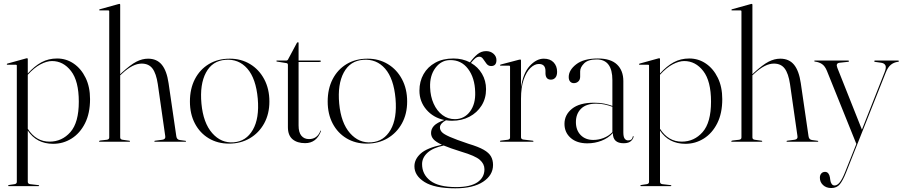

<svg xmlns="http://www.w3.org/2000/svg" viewBox="-20 -750 4777 1016"><path d="M127 -437.5V-361Q162.5 -400.5 199.5 -420.5Q236.5 -440.5 282 -440.5Q330.5 -440.5 370 -413.5Q409.5 -386.5 433 -338.2Q456.5 -290 456.5 -225.5Q456.5 -150.5 430 -97.8Q403.5 -45 359 -17Q314.5 11 261.5 11Q173.5 11 127 -59V212Q127 222.5 139 224.5L182.5 229.5Q187 230 187 232.5Q187 235 183.5 235H26Q23 235 23 232.5Q23 229.5 30 228.5L57 224.5Q69 222.5 69 212.5V-403Q69 -407.5 64 -407.5H18.5Q16 -407.5 16 -410Q16 -412 19 -413.5L116.5 -440.5Q120.5 -442 123 -442Q127 -442 127 -437.5ZM255 -427Q228 -427 194.8 -409.8Q161.5 -392.5 127 -354.5V-68.5Q170.5 -0.5 242 -0.5Q308 -0.5 352.5 -51Q397 -101.5 397 -212Q397 -321 356 -374Q315 -427 255 -427Z M616 -725V-357L624 -365Q670.5 -407.5 701.5 -423.5Q732.5 -439.5 763.5 -439.5Q810 -439.5 836.2 -407.5Q862.5 -375.5 872 -310L913 -29Q915.5 -11 931.5 -9L961 -5Q964.5 -4.5 964.5 -2.5Q964.5 0 961 0H800.5Q796.5 0 796.5 -2.5Q796.5 -5 801.5 -5.5L839 -10.5Q857 -13 854.5 -29L815 -305Q806.5 -361.5 786.8 -387.5Q767 -413.5 729.5 -413.5Q683 -413.5 627 -361.5L616 -351.5V-23Q616 -12.5 628 -10.5L663.5 -5.5Q668 -5.5 668 -2.5Q668 0 664.5 0H507Q504 0 504 -2.5Q504 -5 511 -6.5L546 -10.5Q558 -12.5 558 -22.5V-690Q558 -695 553 -695H507.5Q505 -695 505 -697.5Q505 -700 508 -701L605.5 -728Q609.5 -729.5 612 -729.5Q616 -729.5 616 -725Z M1196 -439.5Q1256 -439.5 1303.5 -410.8Q1351 -382 1378.2 -330.8Q1405.5 -279.5 1405.5 -213Q1405.5 -147 1377.8 -96.8Q1350 -46.5 1301.8 -18.2Q1253.5 10 1192 10Q1131.5 10 1084.8 -18Q1038 -46 1011.5 -96.2Q985 -146.5 985 -213Q985 -280 1011.2 -331Q1037.5 -382 1085 -410.8Q1132.5 -439.5 1196 -439.5ZM1217 3Q1282.5 -2 1317.8 -62.8Q1353 -123.5 1344 -228Q1334.5 -334.5 1288.8 -386.8Q1243 -439 1173 -433.5Q1103.5 -428.5 1070 -366Q1036.5 -303.5 1046 -201.5Q1055.5 -99.5 1103 -45.5Q1150.5 8.5 1217 3Z M1496 -416 1446.5 -424Q1442.5 -424.5 1442.5 -427Q1442.5 -429.5 1445 -429.5H1493Q1502 -429.5 1504.5 -436L1551 -523Q1554 -526.5 1556.5 -526.5Q1560 -526.5 1560 -523V-429.5H1674Q1678 -429.5 1678 -426.5Q1678 -422 1668.5 -422H1560V-86Q1560 -49.5 1574.8 -31.8Q1589.5 -14 1615 -14Q1658.5 -14 1675.5 -57.5Q1676.5 -59.5 1677.8 -59Q1679 -58.5 1678.5 -56Q1654.5 7.5 1594.5 7.5Q1552.5 7.5 1528 -13.2Q1503.5 -34 1503.5 -77V-406.5Q1503.5 -415 1496 -416Z M1925 -439.5Q1985 -439.5 2032.5 -410.8Q2080 -382 2107.2 -330.8Q2134.5 -279.5 2134.5 -213Q2134.5 -147 2106.8 -96.8Q2079 -46.5 2030.8 -18.2Q1982.5 10 1921 10Q1860.5 10 1813.8 -18Q1767 -46 1740.5 -96.2Q1714 -146.5 1714 -213Q1714 -280 1740.2 -331Q1766.5 -382 1814 -410.8Q1861.5 -439.5 1925 -439.5ZM1946 3Q2011.5 -2 2046.8 -62.8Q2082 -123.5 2073 -228Q2063.5 -334.5 2017.8 -386.8Q1972 -439 1902 -433.5Q1832.5 -428.5 1799 -366Q1765.5 -303.5 1775 -201.5Q1784.5 -99.5 1832 -45.5Q1879.5 8.5 1946 3Z M2459.5 11Q2511.5 26.5 2539.5 42.5Q2567.5 58.5 2578.2 78Q2589 97.5 2589 123Q2589 177 2536.5 211.8Q2484 246.5 2389 246.5Q2279.5 246.5 2226.2 213Q2173 179.5 2173 130Q2173 92.5 2206.2 62.5Q2239.5 32.5 2318.5 16Q2286 1 2273.5 -13.5Q2261 -28 2261 -46Q2261 -67.5 2276.2 -84Q2291.5 -100.5 2331 -115Q2272.5 -127.5 2236 -170.2Q2199.5 -213 2199.5 -270.5Q2199.5 -319 2221.2 -357.5Q2243 -396 2283.2 -418.2Q2323.5 -440.5 2379.5 -440.5Q2427.5 -440.5 2467 -420Q2486 -446 2506.2 -462.8Q2526.5 -479.5 2552.5 -479.5Q2575.5 -479.5 2591.2 -465.8Q2607 -452 2607 -432Q2607 -400.5 2579 -400.5Q2564 -400.5 2554.5 -412.8Q2545 -425 2536.8 -437.5Q2528.5 -450 2517 -450Q2505 -450 2494.2 -440.8Q2483.5 -431.5 2472 -417Q2509 -396 2530.5 -359.5Q2552 -323 2552 -278Q2552 -229 2528.2 -191.2Q2504.5 -153.5 2463.8 -132.2Q2423 -111 2372.5 -111Q2356 -111 2340 -113.5Q2326 -106.5 2317 -96.5Q2308 -86.5 2308 -75.5Q2308 -62.5 2318 -51.2Q2328 -40 2360.2 -25.8Q2392.5 -11.5 2459.5 11ZM2361.5 -432Q2314.5 -431.5 2284 -390.5Q2253.5 -349.5 2256 -287.5Q2257.5 -239.5 2274.8 -201.2Q2292 -163 2321.5 -141Q2351 -119 2388 -119.5Q2437.5 -120 2467.2 -160Q2497 -200 2494.5 -263Q2492.5 -338 2456.8 -385.5Q2421 -433 2361.5 -432ZM2213.5 118.5Q2213.5 172.5 2257 206.2Q2300.5 240 2394 240Q2468.5 240 2506 214.8Q2543.5 189.5 2543.5 145.5Q2543.5 117.5 2519.2 96Q2495 74.5 2420.5 52.5Q2361.5 34 2328 20Q2271 32 2242.2 58.2Q2213.5 84.5 2213.5 118.5Z M2737 -430V-287Q2748 -363 2783.2 -401.2Q2818.5 -439.5 2857.5 -439.5Q2891 -439.5 2909.5 -420Q2928 -400.5 2928 -370Q2928 -349.5 2918.8 -339Q2909.5 -328.5 2895.5 -328.5Q2867.5 -328.5 2866.5 -361V-374Q2866.5 -411.5 2831.5 -411.5Q2809 -411.5 2787.2 -390.8Q2765.5 -370 2751.2 -329Q2737 -288 2737 -228V-24Q2737 -13.5 2749 -11.5L2799 -5.5Q2803 -5 2803 -2.5Q2803 0 2799.5 0H2629.5Q2625.5 0 2625.5 -3Q2625.5 -5.5 2631 -6L2667 -10.5Q2679 -12.5 2679 -22V-397.5Q2679 -402.5 2674.5 -402.5H2628.5Q2626 -402.5 2626 -405Q2626 -407 2629.5 -408.5L2726.5 -434Q2731 -435 2733 -435Q2737 -435 2737 -430Z M2967 -94.5Q2967 -142.5 3006.8 -174.5Q3046.5 -206.5 3123.5 -206.5Q3155 -206.5 3178.2 -201.5Q3201.5 -196.5 3220.5 -189.5V-326Q3220.5 -435.5 3137.5 -435.5Q3091.5 -435.5 3070.8 -414.5Q3050 -393.5 3050 -372.5V-344Q3050 -328 3040.2 -319Q3030.5 -310 3016.5 -310Q3005 -310 2997.2 -318.2Q2989.5 -326.5 2989.5 -342.5Q2989.5 -379 3029.2 -409.8Q3069 -440.5 3143.5 -440.5Q3212 -440.5 3245.2 -408.5Q3278.5 -376.5 3278.5 -321V-49.5Q3278.5 -26 3285.5 -16.5Q3292.5 -7 3303.5 -7Q3326 -7 3328.5 -27.5Q3329 -30 3331 -30Q3332.5 -30 3332.5 -27.5Q3332.5 -17 3320 -4.5Q3307.5 8 3280 8Q3223 8 3223 -46Q3199 -19.5 3163.5 -5.5Q3128 8.5 3088 8.5Q3032.5 8.5 2999.8 -20.2Q2967 -49 2967 -94.5ZM3027.5 -104Q3027.5 -61 3052.8 -35.2Q3078 -9.5 3119.5 -9.5Q3147 -9.5 3173.8 -19.8Q3200.5 -30 3220.5 -50.5V-185Q3201.5 -192 3180.5 -196.8Q3159.5 -201.5 3134.5 -201.5Q3081.5 -201.5 3054.5 -174.5Q3027.5 -147.5 3027.5 -104Z M3472.5 -437.5V-361Q3508 -400.5 3545 -420.5Q3582 -440.5 3627.5 -440.5Q3676 -440.5 3715.5 -413.5Q3755 -386.5 3778.5 -338.2Q3802 -290 3802 -225.5Q3802 -150.5 3775.5 -97.8Q3749 -45 3704.5 -17Q3660 11 3607 11Q3519 11 3472.5 -59V212Q3472.5 222.5 3484.5 224.5L3528 229.5Q3532.5 230 3532.5 232.5Q3532.5 235 3529 235H3371.5Q3368.5 235 3368.5 232.5Q3368.5 229.5 3375.5 228.5L3402.5 224.5Q3414.5 222.5 3414.5 212.5V-403Q3414.5 -407.5 3409.5 -407.5H3364Q3361.5 -407.5 3361.5 -410Q3361.5 -412 3364.5 -413.5L3462 -440.5Q3466 -442 3468.5 -442Q3472.5 -442 3472.5 -437.5ZM3600.5 -427Q3573.5 -427 3540.2 -409.8Q3507 -392.5 3472.5 -354.5V-68.5Q3516 -0.5 3587.5 -0.5Q3653.5 -0.5 3698 -51Q3742.5 -101.5 3742.5 -212Q3742.5 -321 3701.5 -374Q3660.5 -427 3600.5 -427Z M3961.5 -725V-357L3969.5 -365Q4016 -407.5 4047 -423.5Q4078 -439.5 4109 -439.5Q4155.5 -439.5 4181.8 -407.5Q4208 -375.5 4217.5 -310L4258.5 -29Q4261 -11 4277 -9L4306.5 -5Q4310 -4.5 4310 -2.5Q4310 0 4306.5 0H4146Q4142 0 4142 -2.5Q4142 -5 4147 -5.5L4184.5 -10.5Q4202.5 -13 4200 -29L4160.5 -305Q4152 -361.5 4132.2 -387.5Q4112.5 -413.5 4075 -413.5Q4028.5 -413.5 3972.5 -361.5L3961.5 -351.5V-23Q3961.5 -12.5 3973.5 -10.5L4009 -5.5Q4013.5 -5.5 4013.5 -2.5Q4013.5 0 4010 0H3852.5Q3849.5 0 3849.5 -2.5Q3849.5 -5 3856.5 -6.5L3891.5 -10.5Q3903.5 -12.5 3903.5 -22.5V-690Q3903.5 -695 3898.5 -695H3853Q3850.5 -695 3850.5 -697.5Q3850.5 -700 3853.5 -701L3951 -728Q3955 -729.5 3957.5 -729.5Q3961.5 -729.5 3961.5 -725Z M4452.5 159.5 4511.5 11.5 4356 -374.5Q4345.5 -400.5 4329.8 -411Q4314 -421.5 4293 -424Q4288.5 -425 4288.5 -427Q4288.5 -429.5 4292 -429.5H4468.5Q4472.5 -429.5 4472.5 -426.5Q4472.5 -423.5 4468.5 -423L4423 -418Q4401 -415.5 4411 -391L4541 -64L4660.5 -366.5Q4671 -392 4665.5 -403.8Q4660 -415.5 4642.5 -418L4611 -422.5Q4606 -423.5 4606 -426Q4606 -429.5 4610 -429.5H4732Q4737 -429.5 4737 -426.5Q4737 -424 4732 -423Q4709.5 -420 4694 -407.2Q4678.5 -394.5 4667.5 -367L4457.5 162Q4440.5 205 4424.2 225Q4408 245 4379 245Q4352 245 4335.2 229.2Q4318.5 213.5 4318.5 190.5Q4318.5 176.5 4326 168Q4333.5 159.5 4346 159.5Q4356.5 159.5 4363 167.5Q4369.5 175.5 4371.5 188L4373.5 202Q4375 215 4380.8 223.2Q4386.5 231.5 4396.5 231.5Q4410.5 231.5 4424 214.5Q4437.5 197.5 4452.5 159.5Z"/></svg>

Font: Fraunces 144pt S000 Light
Style: Regular
Weight: 300
Version: Version 1.000; ttfautohint (v1.8.3)